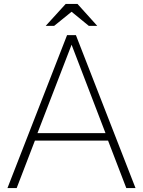

<svg xmlns="http://www.w3.org/2000/svg" viewBox="-20 -938 730 979"><path d="M315 -918 213 -806H256L345 -878L433 -806H476L375 -918ZM322 -759 18 21H65L158 -221H531L624 21H671L367 -759ZM518 -259H171L345 -710Z"/></svg>

Font: LINE Seed JP_OTF Thin
Style: Regular
Weight: 250
Designer: LY Corporation & Fontrix & Fontworks
Version: Version 1.007